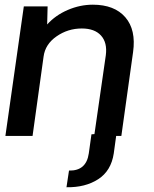

<svg xmlns="http://www.w3.org/2000/svg" viewBox="-20 -577 653 815"><path d="M374 -557.1Q465.8 -557.1 512 -503.7Q558.1 -450.2 544.9 -356L495.1 0H473.1L462.9 74.2Q451.7 148.4 396.7 183.8Q341.8 219.2 262.2 217.8L272.9 147Q346.2 148.9 356.9 74.2L368.2 -6.8L380.9 -7.8L429.2 -342.8Q436 -396 408.9 -426Q381.8 -456.1 327.1 -456.1Q268.1 -456.1 220 -422.6Q171.9 -389.2 165 -336.9L118.2 0H2.9L81.1 -549.8H182.1L180.2 -473.1Q215.3 -512.2 267.6 -534.7Q319.8 -557.1 374 -557.1Z"/></svg>

Font: Oakes Grotesk
Style: Medium Italic
Weight: 500
Designer: Samuel Oakes
Foundry: Samuel Oakes
Version: Version 1.0 | wf-rip DC20170320